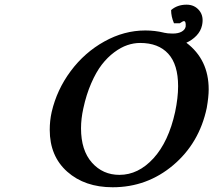

<svg xmlns="http://www.w3.org/2000/svg" viewBox="-20 -788 909 818"><path d="M860.8 -328.1Q829.1 -178.2 717.8 -84.2Q606.4 9.8 460 9.8Q341.3 9.8 266.6 -56.4Q191.9 -122.6 191.9 -234.9Q191.9 -274.4 200.2 -311Q222.2 -405.8 281.2 -485.1Q340.3 -564.5 424.6 -611.3Q508.8 -658.2 599.1 -658.2Q640.1 -658.2 678.2 -648.9H676.8Q694.3 -645 715.8 -645Q739.7 -645 754.2 -653.3Q768.6 -661.6 771 -674.8Q772.9 -698.2 763.2 -698.2Q759.8 -698.2 746.1 -689H721.2Q709 -717.3 709 -745.1Q735.4 -768.1 774.9 -768.1Q808.6 -768.1 828.9 -743.4Q849.1 -718.8 840.8 -680.2Q835.4 -655.3 816.9 -636Q798.3 -616.7 773.9 -606Q869.1 -534.2 869.1 -407.2Q869.1 -375.5 860.8 -328.1ZM577.1 -605Q549.8 -605 522.5 -595.7Q495.1 -586.4 466.6 -565.2Q438 -543.9 413.8 -512.7Q389.6 -481.4 368.7 -433.3Q347.7 -385.3 335 -326.2Q325.2 -282.2 325.2 -241.2Q325.2 -147.5 371.6 -95.2Q418 -43 488.8 -43Q569.3 -43 633.8 -113.5Q698.2 -184.1 726.1 -311Q738.8 -371.6 738.8 -420.9Q738.8 -513.2 696.8 -559.1Q654.8 -605 577.1 -605Z"/></svg>

Font: Linear Smooth
Style: Bold Italic
Weight: 700
Designer: Philipp H. Poll, Flanker
Foundry: Philipp H. Poll, reworked by Flanker
Version: Version 1.061 | FøM Fix